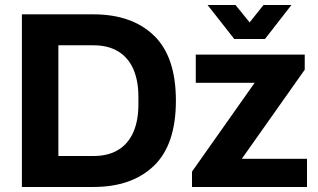

<svg xmlns="http://www.w3.org/2000/svg" viewBox="-20 -743 1262 763"><path d="M67 0V-686H351Q504 -686 591.5 -602Q679 -518 679 -343Q679 -168 591.5 -84Q504 0 351 0ZM212 -123H351Q410 -123 450 -147.5Q490 -172 510 -218Q530 -264 530 -328V-358Q530 -422 510 -468Q490 -514 450 -538.5Q410 -563 351 -563H212ZM743 0V-61L992 -414H758V-526H1191V-466L941 -112H1200V0ZM911 -588 805 -723H916L972 -654L1027 -723H1138L1033 -588Z"/></svg>

Font: Archivo VF Beta
Style: Regular
Weight: 400
Designer: Hector Gatti
Foundry: Omnibus-Type
Version: Version 1.002